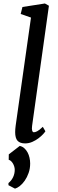

<svg xmlns="http://www.w3.org/2000/svg" viewBox="-20 -826 336 1119"><path d="M95.2 24.4Q110.4 27.8 121.6 37.8Q132.8 47.9 140.4 61.8Q147.9 75.7 151.9 92.8Q155.8 109.9 155.8 127Q155.8 156.7 146.7 182.1Q137.7 207.5 124.3 226.8Q110.8 246.1 95.5 258.1Q80.1 270 67.4 273.4L29.3 253.4V240.7Q46.4 227.1 56.2 206.8Q65.9 186.5 65.9 163.1Q65.9 154.8 63.2 145.3Q60.5 135.7 55.7 127.4Q50.8 119.1 44.4 113Q38.1 106.9 30.8 105.5L31.2 73.7ZM68.4 -56.2Q68.4 -63 69.1 -73.7Q69.8 -84.5 71.3 -93.8L160.6 -723.6L100.6 -744.6L110.8 -785.2L241.7 -805.7L265.1 -792.5L167 -92.3Q164.6 -74.7 167.5 -64.9Q170.4 -55.2 177.2 -55.2Q180.7 -55.2 185.3 -56.4Q189.9 -57.6 196.3 -60.8Q202.6 -64 210.7 -70.3Q218.8 -76.7 229.5 -86.9L244.6 -61Q241.7 -55.7 231 -43.9Q220.2 -32.2 204.6 -20.3Q189 -8.3 168.7 0.7Q148.4 9.8 126.5 9.8Q96.7 9.8 82.5 -5.4Q68.4 -20.5 68.4 -56.2Z"/></svg>

Font: Merriweather
Style: Italic
Weight: 400
Italic angle: -7°
Designer: Eben Sorkin ( eben@eyebytes.com )
Foundry: Eben Sorkin ( eben@eyebytes.com )
Version: Version 1.005; ttfautohint (v0.97) -l 13 -r 13 -G 200 -x 24 